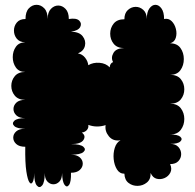

<svg xmlns="http://www.w3.org/2000/svg" viewBox="-20 -749 812 798"><path d="M85 -139Q60 -139 47.5 -150.5Q35 -162 35 -177Q35 -192 47.5 -203Q60 -214 85 -214Q51 -214 39.5 -225Q28 -236 39.5 -247Q51 -258 85 -258Q60 -258 48 -269.5Q36 -281 36 -296Q36 -311 48 -322.5Q60 -334 85 -334Q56 -334 41.5 -351.5Q27 -369 27 -392Q27 -415 41.5 -432.5Q56 -450 85 -450Q59 -450 46 -468.5Q33 -487 33 -511.5Q33 -536 46 -554.5Q59 -573 85 -573Q61 -574 49.5 -588.5Q38 -603 38 -622Q38 -641 50 -655.5Q62 -670 86 -670Q86 -700 100 -714.5Q114 -729 132 -729Q150 -729 164 -714.5Q178 -700 178 -670Q178 -698 191.5 -712Q205 -726 222 -726Q239 -726 252.5 -712Q266 -698 266 -670Q297 -675 309 -663.5Q321 -652 313.5 -637Q306 -622 275 -617Q309 -617 323.5 -598.5Q338 -580 333 -558.5Q328 -537 304 -527Q322 -524 333.5 -509.5Q345 -495 347 -478Q367 -490 393.5 -488Q420 -486 436 -469Q437 -486 450 -491Q440 -509 451.5 -529Q463 -549 497 -549Q467 -549 452.5 -567Q438 -585 438 -609Q438 -633 452.5 -651Q467 -669 497 -669Q497 -694 511 -707Q525 -720 543 -720.5Q561 -721 575.5 -708Q590 -695 590 -670Q590 -699 601 -714Q612 -729 626 -729Q640 -729 651 -714Q662 -699 662 -670Q680 -674 693 -661.5Q706 -649 711 -629Q716 -609 710.5 -591.5Q705 -574 687 -569Q716 -569 730 -549.5Q744 -530 744 -503.5Q744 -477 730 -457.5Q716 -438 687 -438Q717 -438 731.5 -420Q746 -402 746 -378Q746 -354 731.5 -336Q717 -318 687 -318Q717 -318 731.5 -299Q746 -280 746 -254.5Q746 -229 731.5 -209.5Q717 -190 687 -190Q719 -190 729.5 -180.5Q740 -171 729.5 -161Q719 -151 687 -151Q710 -151 721.5 -138Q733 -125 733 -108.5Q733 -92 721.5 -79.5Q710 -67 687 -67Q696 -47 688 -31.5Q680 -16 664 -9Q648 -2 631.5 -6Q615 -10 606 -30Q607 -4 590.5 9.5Q574 23 552.5 23.5Q531 24 514.5 11.5Q498 -1 497 -27Q477 -27 466 -45Q455 -63 452.5 -87.5Q450 -112 457 -134.5Q464 -157 481 -166Q450 -161 432.5 -182.5Q415 -204 419 -229Q382 -217 347 -230Q349 -218 341.5 -209Q334 -200 320 -198Q338 -185 327 -167.5Q316 -150 275 -150Q314 -150 326.5 -139Q339 -128 326.5 -117Q314 -106 275 -106Q299 -106 311.5 -95Q324 -84 324 -69Q324 -54 311.5 -42.5Q299 -31 275 -31Q276 7 267 19.5Q258 32 248.5 19.5Q239 7 238 -30Q238 -6 227 5.5Q216 17 202 17Q188 17 177 5.5Q166 -6 166 -30Q166 9 155 22Q144 35 133 22Q122 9 122 -30Q122 -4 116 7.5Q110 19 102.5 9Q95 -1 89.5 -36.5Q84 -72 85 -139Z"/></svg>

Font: Rubik Bubbles
Style: Regular
Weight: 400
Designer: Hubert and Fischer, NaN
Foundry: Hubert and Fischer, NaN
Version: Version 2.200